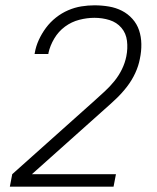

<svg xmlns="http://www.w3.org/2000/svg" viewBox="-20 -702 590 722"><path d="M17 0 26 -47 335 -323Q355 -341 374.5 -359Q394 -377 410.5 -397.5Q427 -418 438.5 -441.5Q450 -465 455 -490Q461 -520 457.5 -548.5Q454 -577 436.5 -597.5Q419 -618 392 -626.5Q365 -635 335 -635Q307 -635 278 -627.5Q249 -620 224.5 -602Q200 -584 184 -557Q168 -530 162 -502V-499H110L111 -504Q115 -528 126 -552Q137 -576 153 -597.5Q169 -619 190.5 -636Q212 -653 236.5 -663.5Q261 -674 286 -678Q311 -682 335 -682Q363 -682 389.5 -677.5Q416 -673 438.5 -661.5Q461 -650 478 -631Q495 -612 503 -588Q511 -564 511.5 -536.5Q512 -509 506 -481Q501 -454 488.5 -427Q476 -400 457.5 -376Q439 -352 417 -331Q395 -310 372 -290L100 -47H416L407 0Z"/></svg>

Font: Lode Dark
Style: Italic
Weight: 400
Italic angle: -11°
Monospace: yes
Designer: Belleve Invis
Foundry: Belleve Invis
Version: Version 29.2.0; ttfautohint (v1.8.3)